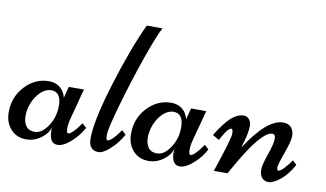

<svg xmlns="http://www.w3.org/2000/svg" viewBox="-69 -795 1609 949"><g transform="rotate(10 735.5 -320.5)"><path d="M270 -284.2H346.2L307.6 -138.2Q298.3 -107.4 298.3 -82.3Q298.3 -57.1 307.1 -57.1Q315.9 -57.1 331.3 -72.5Q346.7 -87.9 357.4 -103.5L368.7 -119.1L389.6 -99.6Q373.5 -68.4 348.6 -42.5Q300.3 7.8 264.6 7.8Q222.7 7.8 222.7 -57.1Q222.7 -67.9 223.6 -73.2Q216.3 -48.3 195.8 -29.3Q156.7 7.8 107.7 7.8Q58.6 7.8 29.1 -25.6Q-0.5 -59.1 -0.5 -109.4Q-0.5 -187.5 50.3 -241.2Q101.1 -294.9 169.4 -294.9Q203.6 -294.9 226.1 -276.1Q248.5 -257.3 255.4 -227.1ZM188.5 -252.9Q160.2 -252.9 135.5 -229.2Q110.8 -205.6 97.7 -172.1Q84.5 -138.7 84.5 -106.9Q84.5 -75.2 98.4 -55.7Q112.3 -36.1 141.4 -36.1Q170.4 -36.1 193.8 -62.5Q238.3 -113.3 238.3 -183.1Q238.3 -252.9 188.5 -252.9Z M597.2 -649.4H676.3Q655.3 -613.3 611.8 -489Q568.4 -364.7 532.5 -239Q496.6 -113.3 496.6 -85.2Q496.6 -57.1 503.4 -57.1Q523.9 -57.1 567.4 -119.1L587.9 -99.6Q566.4 -62.5 541.5 -37.1Q497.6 7.8 470.2 7.8Q420.4 7.8 420.4 -52.2Q420.4 -141.6 479.7 -334Q539.1 -526.4 597.2 -649.4Z M883.8 -284.2H960L921.4 -138.2Q912.1 -107.4 912.1 -82.3Q912.1 -57.1 920.9 -57.1Q929.7 -57.1 945.1 -72.5Q960.4 -87.9 971.2 -103.5L982.4 -119.1L1003.4 -99.6Q987.3 -68.4 962.4 -42.5Q914.1 7.8 878.4 7.8Q836.4 7.8 836.4 -57.1Q836.4 -67.9 837.4 -73.2Q830.1 -48.3 809.6 -29.3Q770.5 7.8 721.4 7.8Q672.4 7.8 642.8 -25.6Q613.3 -59.1 613.3 -109.4Q613.3 -187.5 664.1 -241.2Q714.8 -294.9 783.2 -294.9Q817.4 -294.9 839.8 -276.1Q862.3 -257.3 869.1 -227.1ZM802.2 -252.9Q773.9 -252.9 749.3 -229.2Q724.6 -205.6 711.4 -172.1Q698.2 -138.7 698.2 -106.9Q698.2 -75.2 712.2 -55.7Q726.1 -36.1 755.1 -36.1Q784.2 -36.1 807.6 -62.5Q852.1 -113.3 852.1 -183.1Q852.1 -252.9 802.2 -252.9Z M1162.1 -137.2Q1264.2 -294.9 1345.2 -294.9Q1372.6 -294.9 1386.2 -278.3Q1399.9 -261.7 1399.9 -236.3Q1399.9 -210.9 1377.2 -148.4Q1354.5 -85.9 1354.5 -71Q1354.5 -56.2 1361.8 -56.2Q1371.6 -56.2 1390.6 -76.4Q1409.7 -96.7 1424.3 -119.1L1444.8 -99.6Q1415.5 -46.4 1380.6 -19.3Q1345.7 7.8 1324 7.8Q1302.2 7.8 1290 -6.6Q1277.8 -21 1277.8 -45.9Q1277.8 -70.8 1297.6 -127.2Q1317.4 -183.6 1317.4 -207.3Q1317.4 -231 1301.3 -231Q1282.7 -231 1257.3 -207.3Q1231.9 -183.6 1208 -149.4Q1169.9 -94.7 1130.4 -23.4L1117.2 0H1048.3L1063.5 -45.9Q1106 -172.9 1106 -196.5Q1106 -220.2 1098.1 -220.2Q1084 -220.2 1064.5 -186.5Q1060.1 -178.7 1057.1 -174.1Q1054.2 -169.4 1050.5 -162.8Q1046.9 -156.2 1045.9 -154.8L1013.2 -173.8Q1051.3 -235.8 1083 -265.4Q1114.7 -294.9 1147.9 -294.9Q1163.1 -294.9 1174.1 -282.2Q1185.1 -269.5 1185.1 -251.5Q1185.1 -233.4 1182.1 -216.1Q1179.2 -198.7 1176 -187.3Q1172.9 -175.8 1167.7 -157.7Q1162.6 -139.6 1162.1 -137.2Z"/></g></svg>

Font: Niconne
Style: Regular
Weight: 400
Designer: Vernon Adams
Foundry: Vernon Adams
Version: Version 1.002